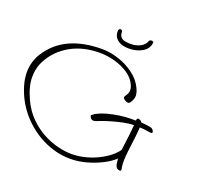

<svg xmlns="http://www.w3.org/2000/svg" viewBox="-202 -994 1263 1203"><g transform="rotate(20 429.5 -392.5)"><path d="M383.9 43Q301.9 43 223.8 10Q145.7 -23 81.7 -83.5Q17.8 -144 -19.7 -224Q-58.3 -309 -57 -379Q-55.7 -449 -18.1 -507Q87.8 -672 338.8 -672Q391.8 -672 448.6 -653.5Q505.4 -635 553.1 -599.5Q600.8 -564 623.3 -514Q642.8 -473 630.5 -444Q628.3 -436 620.7 -423.5Q613.1 -411 603.1 -411Q595.1 -411 584.1 -417.5Q573.1 -424 569.5 -431Q567.3 -436 571.3 -442.5Q575.3 -449 583.3 -462Q598.1 -489 582.2 -523Q563.8 -564 522.5 -591Q481.3 -618 431.2 -631.5Q381.1 -645 332.1 -645Q222.1 -645 139.3 -598.5Q56.5 -552 13 -472Q-15.7 -419 -15.3 -356.5Q-14.9 -294 20.9 -217Q50.7 -153 94.1 -110Q137.5 -67 186.8 -40Q237 -13 287.9 -0.5Q338.8 12 379.8 12Q427.8 12 476.3 -1Q524.8 -14 566.6 -36.5Q608.4 -59 638.1 -86Q650.4 -98 657.8 -107Q665.2 -116 668.1 -121L674.3 -172Q677.7 -192 680.7 -222Q683.8 -252 687.6 -292Q656.6 -292 613.7 -283Q570.7 -274 526 -260Q498.8 -252 473.2 -241.5Q447.7 -231 439.7 -231Q422.7 -231 414.5 -249Q411.4 -254 413 -257.5Q414.7 -261 422.6 -266Q439.6 -279 469.9 -290.5Q500.3 -302 540.4 -310Q577.6 -318 614.9 -321Q652.2 -324 689.4 -323L690 -329Q689.7 -339 699.7 -339Q714.7 -339 725.4 -323Q751.7 -322 786 -316Q803.7 -313 810.2 -298Q817.7 -283 802.7 -283Q795.7 -283 773.2 -287Q750.8 -291 726.8 -291Q724.7 -248 710.1 -138Q707.2 -116 705.9 -100Q704.6 -84 704.1 -73Q702.2 -38 708.8 -5Q710.4 6 701.4 6Q681.4 6 673.2 -12Q667.5 -24 664.9 -61Q633.6 -32 586.5 -8.5Q539.5 15 487.2 29Q434.9 43 383.9 43ZM491.7 -732Q449.7 -732 424 -748Q398.3 -764 392.3 -790Q388.8 -805 390.7 -816.5Q392.5 -828 404.5 -828Q413.5 -828 415.6 -819Q416.7 -814 416.8 -809.5Q416.8 -805 418 -800Q422.4 -781 438.9 -772Q455.5 -763 494.5 -763Q529.5 -763 557.2 -777.5Q584.8 -792 594.6 -819Q596.4 -824 601.5 -826Q606.5 -828 610.5 -828Q615.5 -828 620.2 -825Q624.9 -822 623.8 -818Q619.3 -777 581.5 -754.5Q543.7 -732 491.7 -732Z"/></g></svg>

Font: Oooh Baby
Style: Normal
Weight: 400
Designer: Robert E. Leuschke
Foundry: Robert E. Leuschke
Version: Version 1.011; ttfautohint (v1.8.3)